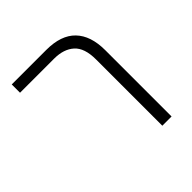

<svg xmlns="http://www.w3.org/2000/svg" viewBox="-165 -727 852 852"><g transform="rotate(-45 261.5 -301.0)"><path d="M376 -416Q376 -488 341.5 -519Q307 -550 247 -550H33V-602H250Q342 -602 388 -554.5Q434 -507 434 -416V0H376Z"/></g></svg>

Font: IBM Plex Sans Hebrew Light
Style: Regular
Weight: 300
Designer: Mike Abbink, Paul van der Laan, Pieter van Rosmalen, Yanek Iontef
Foundry: Bold Monday
Version: Version 1.2